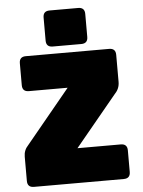

<svg xmlns="http://www.w3.org/2000/svg" viewBox="-62 -1008 784 1056"><g transform="rotate(-5 330.0 -479.5)"><path d="M578 0H82Q46 0 46 -36V-170Q46 -206 71 -232L314 -527H100Q64 -527 64 -563V-684Q64 -720 100 -720H560Q596 -720 596 -684V-535Q596 -498 571 -472L339 -191H578Q614 -191 614 -155V-36Q614 0 578 0ZM410 -760H252Q216 -760 216 -796V-923Q216 -959 252 -959H410Q446 -959 446 -923V-796Q446 -760 410 -760Z"/></g></svg>

Font: Bungee Spice
Style: Regular
Weight: 400
Designer: David Jonathan Ross
Foundry: David Jonathan Ross
Version: Version 2.000